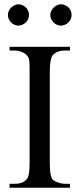

<svg xmlns="http://www.w3.org/2000/svg" viewBox="-20 -882 373 902"><path d="M24.9 0V-18.6H48.8Q69.3 -18.6 83.5 -24.2Q97.7 -29.8 107.4 -42.5Q119.1 -56.2 119.1 -117.7V-545.4Q119.1 -562.5 118.9 -574.5Q118.7 -586.4 117.7 -595Q116.7 -603.5 114.5 -609.4Q112.3 -615.2 108.4 -619.6Q99.1 -631.3 82.5 -637.9Q65.9 -644.5 48.8 -644.5H24.9V-662.1H308.6V-644.5H284.7Q245.6 -644.5 226.1 -620.6Q220.7 -612.3 217.3 -593.8Q213.9 -575.2 213.9 -545.4V-117.7Q213.9 -85.4 216.8 -67.9Q219.7 -50.3 225.1 -41.5Q227.5 -37.6 233.9 -33.4Q240.2 -29.3 248.8 -26.1Q257.3 -22.9 266.6 -20.8Q275.9 -18.6 284.7 -18.6H308.6V0ZM116.2 -812Q116.2 -801.8 112.3 -792.7Q108.4 -783.7 101.3 -776.9Q94.2 -770 85.2 -765.9Q76.2 -761.7 65.9 -761.7Q56.2 -761.7 47.4 -765.9Q38.6 -770 31.7 -777.1Q24.9 -784.2 21 -793.2Q17.1 -802.2 17.1 -812Q17.1 -821.3 21.2 -830.3Q25.4 -839.4 32.2 -846.2Q39.1 -853 47.9 -857.4Q56.6 -861.8 65.9 -861.8Q76.2 -861.8 85.2 -857.9Q94.2 -854 101.3 -847.2Q108.4 -840.3 112.3 -831.3Q116.2 -822.3 116.2 -812ZM316.4 -812Q316.4 -801.8 312.5 -792.7Q308.6 -783.7 301.5 -776.9Q294.4 -770 285.4 -765.9Q276.4 -761.7 266.1 -761.7Q255.9 -761.7 246.8 -765.9Q237.8 -770 231 -777.1Q224.1 -784.2 220.2 -793.2Q216.3 -802.2 216.3 -812Q216.3 -821.3 220.7 -830.3Q225.1 -839.4 231.9 -846.2Q238.8 -853 247.8 -857.4Q256.8 -861.8 266.1 -861.8Q276.4 -861.8 285.4 -857.9Q294.4 -854 301.5 -847.2Q308.6 -840.3 312.5 -831.3Q316.4 -822.3 316.4 -812Z"/></svg>

Font: Doulos SIL Phon
Style: Regular
Weight: 400
Designer: Walt Agee, Victor Gaultney, Peter Martin, Debbi Hosken, Becca Hirsbrunner
Foundry: SIL International
Version: Version 5.000